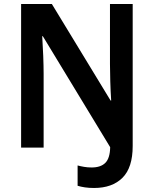

<svg xmlns="http://www.w3.org/2000/svg" viewBox="-20 -734 765 955"><path d="M448 201Q423 201 402.5 198Q382 195 366 190V89Q381 93 398.5 96Q416 99 436 99Q481 99 504 76Q527 53 528 -2L193 -554H190Q193 -510 195 -456.5Q197 -403 197 -367V0H85V-714H238L530 -234H533Q530 -279 528.5 -329.5Q527 -380 527 -415V-714H640V-8Q640 100 589 150.5Q538 201 448 201Z"/></svg>

Font: Noto Sans Sinhala SemiCondensed SemiBold
Style: Regular
Weight: 600
Width: 4
Designer: Jelle Bosma - Monotype Design Team
Foundry: Monotype Imaging Inc.
Version: Version 2.006; ttfautohint (v1.8.4.7-5d5b)